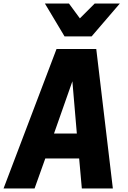

<svg xmlns="http://www.w3.org/2000/svg" viewBox="-55 -1057 716 1077"><path d="M583 -853ZM459 -853H307L197 -1037H332L393 -954L476 -1037H617ZM578 0H404L389 -168H199L139 0H-35L262 -782H485ZM376 -308 351 -601 248 -308Z"/></svg>

Font: Tanohe Sans
Style: Bold Italic
Weight: 700
Designer: Village Type and Design LLC & Cristiano Sobral
Foundry: Cooper Hewitt Smithsonian Design Museum
Version: Version 1.00;September 29, 2021;FontCreator 13.0.0.2655 64-b